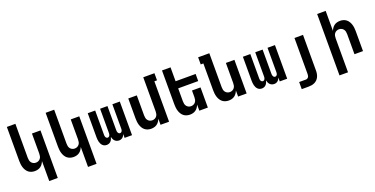

<svg xmlns="http://www.w3.org/2000/svg" viewBox="-25 -1655 5451 2791"><g transform="rotate(-20 2700.0 -260.0)"><path d="M389 215V-94Q380 -72 366.5 -52Q353 -32 333.5 -18Q314 -4 290.5 2Q267 8 243 8Q217 8 192 0.5Q167 -7 147 -23Q127 -39 113.5 -61.5Q100 -84 92.5 -108.5Q85 -133 82 -158.5Q79 -184 79 -210V-735H211V-210Q211 -190 215 -170.5Q219 -151 231 -135Q243 -119 261.5 -110.5Q280 -102 300 -102Q320 -102 338.5 -110.5Q357 -119 369 -135Q381 -151 385 -170.5Q389 -190 389 -210V-520H521V215Z M989 215V-94Q980 -72 966.5 -52Q953 -32 933.5 -18Q914 -4 890.5 2Q867 8 843 8Q817 8 792 0.5Q767 -7 747 -23Q727 -39 713.5 -61.5Q700 -84 692.5 -108.5Q685 -133 682 -158.5Q679 -184 679 -210V-735H811V-210Q811 -190 815 -170.5Q819 -151 831 -135Q843 -119 861.5 -110.5Q880 -102 900 -102Q920 -102 938.5 -110.5Q957 -119 969 -135Q981 -151 985 -170.5Q989 -190 989 -210V-520H1121V215Z M1355 8Q1338 8 1321.5 2Q1305 -4 1292.5 -16.5Q1280 -29 1272 -45Q1264 -61 1260 -77.5Q1256 -94 1254 -111.5Q1252 -129 1252 -146V-520H1367V-146Q1367 -136 1368 -126.5Q1369 -117 1373.5 -108Q1378 -99 1386.5 -93Q1395 -87 1405 -87Q1415 -87 1423 -93Q1431 -99 1435.5 -108Q1440 -117 1441.5 -126.5Q1443 -136 1443 -146V-520H1557V-146Q1557 -136 1558.5 -126.5Q1560 -117 1564.5 -108Q1569 -99 1577 -93Q1585 -87 1595 -87Q1605 -87 1613.5 -93Q1622 -99 1626.5 -108Q1631 -117 1632 -126.5Q1633 -136 1633 -146V-520H1748V0H1633V-59Q1628 -45 1620 -32.5Q1612 -20 1600.5 -10.5Q1589 -1 1575 3.5Q1561 8 1546 8Q1528 8 1511 1.5Q1494 -5 1481.5 -18Q1469 -31 1461.5 -47.5Q1454 -64 1450 -81Q1446 -64 1438.5 -47.5Q1431 -31 1419 -18Q1407 -5 1390 1.5Q1373 8 1356 8Z M2043 8Q2017 8 1992 0.5Q1967 -7 1947 -23Q1927 -39 1913.5 -61.5Q1900 -84 1892.5 -108.5Q1885 -133 1882 -158.5Q1879 -184 1879 -210V-520H2011V-210Q2011 -190 2015 -170.5Q2019 -151 2031 -135Q2043 -119 2061.5 -110.5Q2080 -102 2100 -102Q2120 -102 2138.5 -110.5Q2157 -119 2169 -135Q2181 -151 2185 -170.5Q2189 -190 2189 -210V-735H2362V-625H2321V0H2189V-94Q2180 -72 2166.5 -52Q2153 -32 2133.5 -18Q2114 -4 2090.5 2Q2067 8 2043 8Z M2643 8Q2617 8 2592 0.5Q2567 -7 2547 -23Q2527 -39 2513.5 -61.5Q2500 -84 2492.5 -108.5Q2485 -133 2482 -158.5Q2479 -184 2479 -210V-735H2611V-520H2921V-410H2611V-210Q2611 -190 2615 -170.5Q2619 -151 2631 -135Q2643 -119 2661.5 -110.5Q2680 -102 2700 -102Q2720 -102 2738.5 -110.5Q2757 -119 2769 -135Q2781 -151 2785 -170.5Q2789 -190 2789 -210V-312H2921V0H2789V-94Q2780 -72 2766.5 -52Q2753 -32 2733.5 -18Q2714 -4 2690.5 2Q2667 8 2643 8Z M3243 8Q3217 8 3192 0.5Q3167 -7 3147 -23Q3127 -39 3113.5 -61.5Q3100 -84 3092.5 -108.5Q3085 -133 3082 -158.5Q3079 -184 3079 -210V-625H3038V-735H3211V-210Q3211 -190 3215 -170.5Q3219 -151 3231 -135Q3243 -119 3261.5 -110.5Q3280 -102 3300 -102Q3320 -102 3338.5 -110.5Q3357 -119 3369 -135Q3381 -151 3385 -170.5Q3389 -190 3389 -210V-520H3521V0H3389V-94Q3380 -72 3366.5 -52Q3353 -32 3333.5 -18Q3314 -4 3290.5 2Q3267 8 3243 8Z M3755 8Q3738 8 3721.5 2Q3705 -4 3692.5 -16.5Q3680 -29 3672 -45Q3664 -61 3660 -77.5Q3656 -94 3654 -111.5Q3652 -129 3652 -146V-520H3767V-146Q3767 -136 3768 -126.5Q3769 -117 3773.5 -108Q3778 -99 3786.5 -93Q3795 -87 3805 -87Q3815 -87 3823 -93Q3831 -99 3835.5 -108Q3840 -117 3841.5 -126.5Q3843 -136 3843 -146V-520H3957V-146Q3957 -136 3958.5 -126.5Q3960 -117 3964.5 -108Q3969 -99 3977 -93Q3985 -87 3995 -87Q4005 -87 4013.5 -93Q4022 -99 4026.5 -108Q4031 -117 4032 -126.5Q4033 -136 4033 -146V-520H4148V0H4033V-59Q4028 -45 4020 -32.5Q4012 -20 4000.5 -10.5Q3989 -1 3975 3.5Q3961 8 3946 8Q3928 8 3911 1.5Q3894 -5 3881.5 -18Q3869 -31 3861.5 -47.5Q3854 -64 3850 -81Q3846 -64 3838.5 -47.5Q3831 -31 3819 -18Q3807 -5 3790 1.5Q3773 8 3756 8Z M4295 215V105H4400Q4412 105 4423 98.5Q4434 92 4440 81.5Q4446 71 4448 59Q4450 47 4450 35V-520H4582V35Q4582 59 4577.5 83Q4573 107 4562.5 129Q4552 151 4534.5 168.5Q4517 186 4495 196.5Q4473 207 4449 211Q4425 215 4400 215Z M4879 215V-735H5011V-426Q5020 -448 5033.5 -468Q5047 -488 5066.5 -502Q5086 -516 5109.5 -522Q5133 -528 5157 -528Q5183 -528 5208 -520.5Q5233 -513 5253 -497Q5273 -481 5286.5 -458.5Q5300 -436 5307.5 -411.5Q5315 -387 5318 -361.5Q5321 -336 5321 -310V0H5189V-310Q5189 -330 5185 -349.5Q5181 -369 5169 -385Q5157 -401 5138.5 -409.5Q5120 -418 5100 -418Q5080 -418 5061.5 -409.5Q5043 -401 5031 -385Q5019 -369 5015 -349.5Q5011 -330 5011 -310V215Z"/></g></svg>

Font: Iosevka Extrabold Extended
Style: Regular
Weight: 800
Width: 7
Monospace: yes
Designer: Belleve Invis
Foundry: Belleve Invis
Version: Version 32.5.0; ttfautohint (v1.8.4)